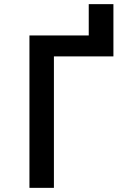

<svg xmlns="http://www.w3.org/2000/svg" viewBox="-20 -906 640 926"><path d="M122 0V-735H408V-886H527V-634H240V0Z"/></svg>

Font: R Plex Mono
Style: Bold
Weight: 700
Monospace: yes
Designer: Belleve Invis
Foundry: Belleve Invis
Version: Version 31.8.0